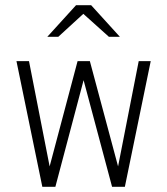

<svg xmlns="http://www.w3.org/2000/svg" viewBox="-20 -715 640 735"><path d="M142 0 43 -481H91L170 -78L277 -481H324L432 -78L511 -481H557L458 0H409L300 -408L192 0ZM161 -574 271 -695H329L439 -574H397L299 -662L203 -574Z"/></svg>

Font: Red Hat Mono
Style: Regular
Weight: 300
Monospace: yes
Designer: Pentagram, MCKL
Foundry: Pentagram, MCKL
Version: Version 1.023